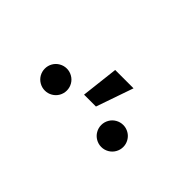

<svg xmlns="http://www.w3.org/2000/svg" viewBox="-12 -1103 698 698"><g transform="rotate(45 336.5 -754.0)"><path d="M424.8 -693.4Q424.8 -708.5 432.4 -721.7Q439.9 -734.9 453.1 -742.4Q466.3 -750 481.4 -750Q496.6 -750 509.8 -742.4Q522.9 -734.9 530.5 -721.7Q538.1 -708.5 538.1 -693.4Q538.1 -678.2 530.5 -665Q522.9 -651.9 509.8 -644.3Q496.6 -636.7 481.4 -636.7Q466.3 -636.7 453.1 -644.3Q439.9 -651.9 432.4 -665Q424.8 -678.2 424.8 -693.4ZM134.8 -693.4Q134.8 -708.5 142.3 -721.7Q149.9 -734.9 163.1 -742.4Q176.3 -750 191.4 -750Q206.5 -750 219.7 -742.4Q232.9 -734.9 240.5 -721.7Q248 -708.5 248 -693.4Q248 -678.2 240.5 -665Q232.9 -651.9 219.7 -644.3Q206.5 -636.7 191.4 -636.7Q176.3 -636.7 163.1 -644.3Q149.9 -651.9 142.3 -665Q134.8 -678.2 134.8 -693.4ZM319.3 -870.6H413.6L363.8 -727.1H302.7Z"/></g></svg>

Font: Inter RS Variable
Style: Regular
Weight: 400
Designer: Rasmus Andersson (customised by Maria Ramos and Noel Pretorius)
Foundry: rsms
Version: Version 3.001;Glyphs 3.2.3 (3260)